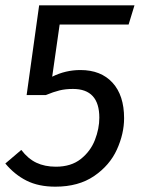

<svg xmlns="http://www.w3.org/2000/svg" viewBox="-20 -689 535 721"><path d="M463 -597H204L176 -401Q226 -426 282 -426Q359 -426 402.5 -378.5Q446 -331 446 -245Q446 -187 419 -127.5Q392 -68 333.5 -28Q275 12 188 12Q125 12 80 -10.5Q35 -33 0 -75L60 -126Q85 -93 116.5 -78Q148 -63 190 -63Q247 -63 283.5 -92Q320 -121 336.5 -163.5Q353 -206 353 -247Q353 -355 254 -355Q226 -355 203.5 -349.5Q181 -344 152 -332H80L127 -669H485Z"/></svg>

Font: FiraGO
Style: Italic
Weight: 400
Italic angle: -8°
Designer: bBox Type GmbH
Foundry: bBox Type GmbH
Version: Version 1.001